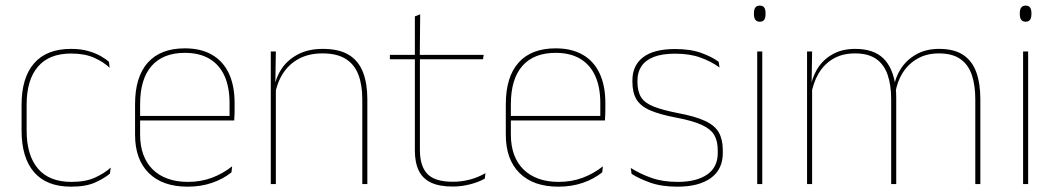

<svg xmlns="http://www.w3.org/2000/svg" viewBox="-20 -674 3868 703"><path d="M240.5 9.5Q150.5 9.5 104.8 -43.5Q59 -96.5 59 -196V-290.5Q59 -389.5 104.8 -442.2Q150.5 -495 240.5 -495Q275.5 -495 302 -487.5Q328.5 -480 347.8 -469.2Q367 -458.5 379 -447.5L381.5 -426Q358.5 -447.5 324.2 -462.8Q290 -478 240 -478Q160 -478 118.8 -429.8Q77.5 -381.5 77.5 -290.5V-196.5Q77.5 -105.5 118.8 -56.8Q160 -8 241.5 -8Q293.5 -8 328 -23.8Q362.5 -39.5 385.5 -60.5L382.5 -38.5Q363 -21.5 328.8 -6Q294.5 9.5 240.5 9.5Z M667 9.5Q575.5 9.5 525 -40.2Q474.5 -90 474.5 -180.5V-292.5Q474.5 -392.5 521.2 -444.8Q568 -497 657 -497Q715.5 -497 756.2 -473.5Q797 -450 818 -405.2Q839 -360.5 839 -296.5V-279.5Q839 -268.5 838.8 -257.5Q838.5 -246.5 837.5 -233H820.5Q820.5 -250.5 820.5 -266.5Q820.5 -282.5 820.5 -296Q820.5 -355.5 801.8 -396.5Q783 -437.5 746.5 -459Q710 -480.5 657 -480.5Q577 -480.5 535 -432.5Q493 -384.5 493 -292.5V-243.5V-239.5V-181Q493 -140 504.8 -108Q516.5 -76 539 -53.8Q561.5 -31.5 594 -19.8Q626.5 -8 667.5 -8Q715 -8 755 -22.8Q795 -37.5 830 -65L827.5 -43Q798 -19 757 -4.8Q716 9.5 667 9.5ZM483 -233V-249.5H831V-233Z M1306.5 0V-310Q1306.5 -363 1292.2 -400.5Q1278 -438 1246 -458.2Q1214 -478.5 1160.5 -478.5Q1111 -478.5 1074.2 -458.8Q1037.5 -439 1015.5 -404.2Q993.5 -369.5 986.5 -325L977.5 -344H983Q987.5 -385 1009.2 -419.2Q1031 -453.5 1069.5 -474.2Q1108 -495 1161.5 -495Q1222 -495 1257.8 -472.8Q1293.5 -450.5 1309.2 -409.2Q1325 -368 1325 -311V0ZM971.5 0V-485.5H990L988 -358.5H990V0Z M1637.5 9Q1589 9 1558.5 -5.2Q1528 -19.5 1513.5 -49Q1499 -78.5 1499 -123V-462.5H1517.5V-124.5Q1517.5 -65.5 1545 -37Q1572.5 -8.5 1638 -8.5Q1669 -8.5 1699.2 -16.2Q1729.5 -24 1757.5 -40L1755 -20Q1732 -7 1700.8 1Q1669.5 9 1637.5 9ZM1407.5 -457V-473H1751L1748.5 -457ZM1499 -468V-614L1518.5 -621.5L1517 -468Z M2024.5 9.5Q1933 9.5 1882.5 -40.2Q1832 -90 1832 -180.5V-292.5Q1832 -392.5 1878.8 -444.8Q1925.5 -497 2014.5 -497Q2073 -497 2113.8 -473.5Q2154.5 -450 2175.5 -405.2Q2196.5 -360.5 2196.5 -296.5V-279.5Q2196.5 -268.5 2196.2 -257.5Q2196 -246.5 2195 -233H2178Q2178 -250.5 2178 -266.5Q2178 -282.5 2178 -296Q2178 -355.5 2159.2 -396.5Q2140.5 -437.5 2104 -459Q2067.5 -480.5 2014.5 -480.5Q1934.5 -480.5 1892.5 -432.5Q1850.5 -384.5 1850.5 -292.5V-243.5V-239.5V-181Q1850.5 -140 1862.2 -108Q1874 -76 1896.5 -53.8Q1919 -31.5 1951.5 -19.8Q1984 -8 2025 -8Q2072.5 -8 2112.5 -22.8Q2152.5 -37.5 2187.5 -65L2185 -43Q2155.5 -19 2114.5 -4.8Q2073.5 9.5 2024.5 9.5ZM1840.5 -233V-249.5H2188.5V-233Z M2460.5 9.5Q2402 9.5 2360.2 -5.5Q2318.5 -20.5 2292.5 -37.5L2289.5 -59Q2324.5 -37 2365.8 -22.5Q2407 -8 2461.5 -8Q2530 -8 2569 -34.8Q2608 -61.5 2608 -113.5V-123.5Q2608 -157 2595.5 -179Q2583 -201 2550.5 -216.2Q2518 -231.5 2457.5 -243Q2396 -254.5 2360.5 -270Q2325 -285.5 2310.2 -310.5Q2295.5 -335.5 2295.5 -374.5V-379.5Q2295.5 -434.5 2334.8 -464.5Q2374 -494.5 2452.5 -494.5Q2508.5 -494.5 2548.2 -480Q2588 -465.5 2611.5 -447.5L2614.5 -427Q2584 -449 2544.8 -463.2Q2505.5 -477.5 2452 -477.5Q2405 -477.5 2374.5 -465.8Q2344 -454 2329 -432Q2314 -410 2314 -379.5V-374.5Q2314 -339.5 2327.2 -318.2Q2340.5 -297 2373 -284Q2405.5 -271 2462 -260Q2526 -248 2561.8 -231.2Q2597.5 -214.5 2612 -188.8Q2626.5 -163 2626.5 -124.5V-113.5Q2626.5 -54 2582.8 -22.2Q2539 9.5 2460.5 9.5Z M2752.5 0V-485.5H2771V0ZM2762 -594.5Q2751.5 -594.5 2746 -601.2Q2740.5 -608 2740.5 -622V-626.5Q2740.5 -640 2746 -646.8Q2751.5 -653.5 2762 -653.5Q2772.5 -653.5 2777.8 -646.8Q2783 -640 2783 -626.5V-622Q2783 -608 2777.8 -601.2Q2772.5 -594.5 2762 -594.5Z M3551 0V-310Q3551 -363 3538 -400.5Q3525 -438 3495.8 -458.2Q3466.5 -478.5 3417.5 -478.5Q3373 -478.5 3339.2 -459.2Q3305.5 -440 3284.8 -406.8Q3264 -373.5 3258 -331.5L3247.5 -351.5H3252.5Q3257 -389 3278 -421.8Q3299 -454.5 3334.5 -474.8Q3370 -495 3418.5 -495Q3474 -495 3507 -472.8Q3540 -450.5 3554.8 -409.2Q3569.5 -368 3569.5 -311V0ZM2935 0V-485.5H2953.5L2951.5 -357.5H2953.5V0ZM3243 0V-309.5Q3243 -362.5 3230 -400.2Q3217 -438 3188 -458.2Q3159 -478.5 3110.5 -478.5Q3064.5 -478.5 3030.8 -458.8Q2997 -439 2976.8 -404.2Q2956.5 -369.5 2950 -325L2939.5 -344H2946.5Q2951 -385 2971 -419.2Q2991 -453.5 3026.5 -474.2Q3062 -495 3111.5 -495Q3178 -495 3213.8 -460.8Q3249.5 -426.5 3259 -358Q3260.5 -346.5 3261 -336Q3261.5 -325.5 3261.5 -314V0Z M3726 0V-485.5H3744.5V0ZM3735.5 -594.5Q3725 -594.5 3719.5 -601.2Q3714 -608 3714 -622V-626.5Q3714 -640 3719.5 -646.8Q3725 -653.5 3735.5 -653.5Q3746 -653.5 3751.2 -646.8Q3756.5 -640 3756.5 -626.5V-622Q3756.5 -608 3751.2 -601.2Q3746 -594.5 3735.5 -594.5Z"/></svg>

Font: Anek Tamil Thin
Style: Regular
Weight: 250
Designer: Aadarsh Rajan (Tamil), Yesha Goshar (Latin)
Foundry: Ek Type
Version: Version 1.003